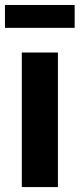

<svg xmlns="http://www.w3.org/2000/svg" viewBox="-26 -759 323 779"><path d="M62.5 -545.9H209V0H62.5ZM276.9 -646H-5.9V-738.8H276.9Z"/></svg>

Font: Inter RS Variable
Style: Regular
Weight: 400
Designer: Rasmus Andersson (customised by Maria Ramos and Noel Pretorius)
Foundry: rsms
Version: Version 3.001;Glyphs 3.2.3 (3260)